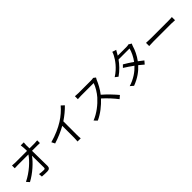

<svg xmlns="http://www.w3.org/2000/svg" viewBox="396 -2474 4178 4178"><g transform="rotate(-45 2485.0 -385.0)"><path d="M86 -141 144 -76C323 -171 498 -333 581 -451L584 -88C584 -61 576 -48 547 -48C510 -48 454 -52 406 -60L413 22C462 26 521 28 573 28C633 28 664 0 664 -52C663 -177 660 -376 657 -526H816C840 -526 875 -525 898 -524V-608C878 -606 839 -602 813 -602H656L654 -699C654 -727 656 -755 660 -783H567C571 -762 573 -737 576 -699L579 -602H215C184 -602 152 -605 123 -608V-523C154 -525 183 -526 217 -526H546C467 -406 289 -240 86 -141Z M1086 -361 1126 -283C1265 -326 1402 -386 1507 -446V-76C1507 -38 1504 12 1501 31H1599C1595 11 1593 -38 1593 -76V-498C1695 -566 1787 -642 1863 -721L1796 -783C1727 -700 1627 -613 1523 -548C1412 -478 1259 -408 1086 -361Z M2770 -669 2719 -708C2703 -703 2677 -700 2644 -700C2607 -700 2298 -700 2258 -700C2228 -700 2171 -704 2157 -706V-615C2168 -616 2223 -620 2258 -620C2293 -620 2612 -620 2648 -620C2623 -537 2550 -419 2482 -342C2379 -227 2231 -108 2070 -45L2134 22C2282 -45 2417 -155 2524 -270C2626 -179 2732 -62 2799 27L2869 -33C2804 -112 2682 -242 2577 -332C2648 -422 2711 -539 2745 -625C2751 -639 2764 -661 2770 -669Z M3506 -785 3415 -814C3409 -788 3393 -753 3383 -735C3336 -644 3234 -494 3062 -387L3129 -335C3241 -412 3330 -510 3394 -600H3732C3712 -518 3661 -410 3596 -323C3526 -372 3451 -420 3385 -458L3331 -403C3395 -363 3471 -311 3543 -259C3453 -162 3325 -70 3156 -18L3228 44C3397 -19 3520 -111 3609 -210C3650 -177 3688 -146 3718 -119L3777 -188C3745 -214 3705 -245 3663 -276C3739 -378 3793 -495 3819 -587C3825 -603 3834 -627 3843 -641L3777 -681C3760 -674 3738 -671 3711 -671H3440L3461 -707C3471 -725 3489 -759 3506 -785Z M4072 -433V-335C4103 -338 4156 -340 4211 -340C4286 -340 4685 -340 4760 -340C4805 -340 4847 -336 4867 -335V-433C4845 -431 4809 -428 4759 -428C4685 -428 4285 -428 4211 -428C4155 -428 4102 -431 4072 -433Z"/></g></svg>

Font: Noto Sans CJK HK
Style: Regular
Weight: 400
Designer: Ryoko NISHIZUKA 西塚涼子 (kana, bopomofo & ideographs); Paul D. Hunt (Latin, Greek & Cyrillic); Sandoll Communications 산돌커뮤니
Foundry: Adobe
Version: Version 2.004;hotconv 1.0.118;makeotfexe 2.5.65603